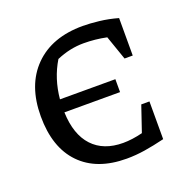

<svg xmlns="http://www.w3.org/2000/svg" viewBox="-96 -584 675 684"><g transform="rotate(-20 241.0 -242.0)"><path d="M273 7Q160 7 98 -57Q36 -121 36 -239Q36 -357 102.5 -424Q169 -491 286 -491Q313 -491 348 -487Q383 -483 418 -473V-331H387L355 -423Q312 -432 268 -432Q216 -432 165 -410Q128 -349 121 -273H331V-224H120Q123 -139 164.5 -94.5Q206 -50 280 -50Q314 -50 354 -60L387 -157H418V-14Q377 -4 342 1.5Q307 7 273 7Z"/></g></svg>

Font: Piazzolla
Style: Regular
Weight: 400
Designer: Juan Pablo del Peral
Foundry: Huerta Tipografica
Version: Version 1.330